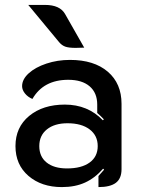

<svg xmlns="http://www.w3.org/2000/svg" viewBox="-20 -753 576 782"><path d="M43 -158Q43 -235 99 -281Q155 -327 244 -327Q338 -327 399 -263L403 -267Q390 -281 376 -293V-327Q376 -375 345 -401.5Q314 -428 258 -428Q157 -428 112 -350Q93 -358 81.5 -372.5Q70 -387 70 -402Q70 -430 97 -454.5Q124 -479 169 -494Q214 -509 265 -509Q363 -509 419 -461Q475 -413 475 -330V-64Q475 -26 452 -8.5Q429 9 381 9V-36Q402 -59 404 -62L400 -66Q367 -28 326.5 -9.5Q286 9 232 9Q149 9 96 -36.5Q43 -82 43 -158ZM378 -158Q378 -201 345 -226Q312 -251 255 -251Q202 -251 171 -226Q140 -201 140 -158Q140 -115 170 -91Q200 -67 253 -67Q312 -67 345 -91Q378 -115 378 -158ZM288 -558Q260 -558 246 -563Q232 -568 221 -581L95 -733H163Q224 -733 245 -696L323 -559Q309 -558 288 -558Z"/></svg>

Font: K2D Medium
Style: Regular
Weight: 500
Designer: Katatrad Aksorn Co.,Ltd.
Foundry: Cadson Demak Co.,Ltd.
Version: Version 1.000; ttfautohint (v1.6)